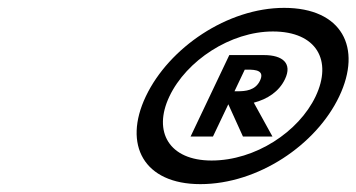

<svg xmlns="http://www.w3.org/2000/svg" viewBox="-20 -860 906 488"><path d="M350.6 -615C292.1 -492 345.5 -392 489.2 -392C636.2 -392 783.8 -492 842.2 -615C901.2 -739 849.2 -840 702.2 -840C558.5 -840 409.5 -739 350.6 -615ZM410.6 -615C453.8 -706 565.9 -780 673.6 -780C785 -780 825.5 -706 782.2 -615C739.4 -525 629 -452 517.7 -452C410 -452 367.8 -525 410.6 -615ZM562.8 -720 464.4 -513H521.3L560.3 -595L597.5 -513H672.5L625.1 -599C659.6 -608 689.2 -627 704.4 -659C723.5 -699 698.3 -720 651.2 -720ZM576 -628 602.1 -683H609.4C629.9 -683 653.2 -681 640.8 -655C628.9 -630 603.8 -628 583.2 -628Z"/></svg>

Font: Hussar
Style: BdSuprExtOblFive
Weight: 700
Foundry: Cannot Into Space Fonts
Version: Version 2.00